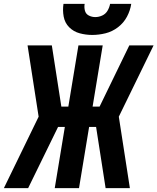

<svg xmlns="http://www.w3.org/2000/svg" viewBox="-41 -969 811 989"><path d="M-21 0H104L258 -315H293L241 0H366L418 -315H454L503 0H628L571 -368L750 -735H625L472 -420H436L488 -735H363L311 -420H275L226 -735H101L158 -368ZM434 -789Q468 -789 502.5 -797.5Q537 -806 566.5 -828.5Q596 -851 613 -883Q630 -915 635 -949H526Q523 -931 513 -914Q503 -897 485.5 -889Q468 -881 450 -881Q432 -881 416.5 -889Q401 -897 396.5 -914Q392 -931 395 -949H286Q281 -916 287 -883.5Q293 -851 315.5 -828.5Q338 -806 369.5 -797.5Q401 -789 434 -789Z"/></svg>

Font: Iosevka Sparkle
Style: Bold Italic
Weight: 700
Italic angle: -9°
Designer: Belleve Invis
Foundry: Belleve Invis
Version: Version 4.5.0; ttfautohint (v1.8.3)